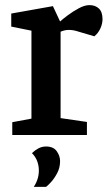

<svg xmlns="http://www.w3.org/2000/svg" viewBox="-20 -528 427 751"><path d="M28 0V-50L103 -64V-408L24 -424V-475L187 -504L215 -444Q226 -454 245.5 -468.5Q265 -483 288 -495.5Q311 -508 330 -508Q353 -508 367 -494.5Q381 -481 381 -453Q381 -435 372.5 -416.5Q364 -398 349 -386L288 -404Q276 -408 267 -409.5Q258 -411 250 -411Q240 -411 232 -409Q224 -407 217 -404V-66L320 -51V0ZM112 203Q132 173 132 139Q132 120 125.5 102.5Q119 85 105 71Q116 60 130 52.5Q144 45 160 45Q189 45 202 63.5Q215 82 215 102Q215 128 203.5 149.5Q192 171 179 185Q166 199 160 203Z"/></svg>

Font: Faustina Light SemiBold
Style: Regular
Weight: 600
Version: Version 1.200